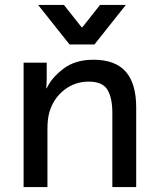

<svg xmlns="http://www.w3.org/2000/svg" viewBox="-20 -761 643 781"><path d="M170 -506V-439Q170 -425 169 -415Q168 -405 168 -402H170Q190 -445 238 -481.5Q286 -518 360 -518Q449 -518 491.5 -469.5Q534 -421 534 -324V0H437V-302Q437 -363 417 -396Q397 -429 341 -429Q284 -429 240.5 -394.5Q197 -360 181 -305Q173 -278 173 -237V0H76V-506ZM240 -741 312 -650H315L387 -741H492L364 -580H263L135 -741Z"/></svg>

Font: Museo Sans Medium
Style: Regular
Weight: 500
Designer: Jos Buivenga
Foundry: Jos Buivenga & Rosetta Type Foundry (extension, remastering)
Version: Version 3.600;PS 1.000;hotconv 1.0.88;makeotf.lib2.5.647800;